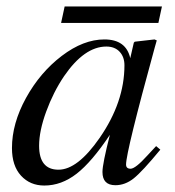

<svg xmlns="http://www.w3.org/2000/svg" viewBox="-20 -563 541 594"><path d="M481 -543 470 -492H169L180 -543ZM463 -111 476 -100Q420 -32 393.5 -11Q367 10 337 10Q297 10 297 -31Q297 -56 320 -146Q264 -62 217 -25.5Q170 11 117 11Q73 11 45 -19.5Q17 -50 17 -105Q17 -181 60.5 -260Q104 -339 171 -390Q238 -441 303 -441Q370 -441 383 -383L394 -431L397 -434L458 -441L465 -438Q464 -434 459 -417Q370 -93 370 -54Q370 -41 384 -41Q399 -41 436 -82ZM365 -361Q365 -387 350 -403Q335 -419 309 -419Q241 -419 178 -327Q145 -278 123 -218Q101 -158 101 -112Q101 -38 161 -38Q220 -38 288 -136Q365 -247 365 -361Z"/></svg>

Font: STIX MathJax Latin
Style: Italic
Weight: 400
Italic angle: -16.33°
Designer: MicroPress Inc., with final additions and corrections provided by Coen Hoffman, Elsevier (retired)
Version: Version 1.1.1